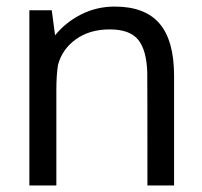

<svg xmlns="http://www.w3.org/2000/svg" viewBox="-20 -567 618 587"><path d="M69.8 0V-535.6H138.2L148.4 -459Q180.2 -498.5 227.8 -522.7Q275.4 -546.9 330.6 -546.9Q423.3 -546.9 467.8 -494.9Q512.2 -442.9 512.2 -335V0H430.7Q430.7 -322.3 430.2 -345.2Q428.2 -413.6 402.6 -445.3Q377 -477.1 315.4 -477.1Q253.9 -477.1 211.9 -446.8Q169.9 -416.5 157.2 -368.2Q152.3 -335.4 152.3 -293V0Z"/></svg>

Font: Oxygen-Regular
Style: Regular
Weight: 400
Designer: Vernon Adams
Foundry: Vernon Adams
Version: Version Release 0.2.3 webfont; ttfautohint (v0.93.3-1d66) -l